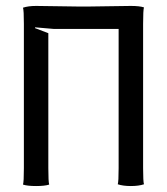

<svg xmlns="http://www.w3.org/2000/svg" viewBox="-20 -622 560 644"><path d="M60.1 -58.1V-542Q60.1 -587.4 57.1 -596.2Q74.7 -602.1 101.1 -602.1Q133.3 -602.1 172.9 -601.1Q212.4 -600.1 242.2 -600.1H277.8Q308.1 -600.1 347.4 -601.1Q386.7 -602.1 418.9 -602.1Q448.2 -602.1 462.9 -597.2Q460 -588.4 460 -542V-58.1Q460 -12.7 462.9 -3.9Q445.3 2 418.9 2Q392.6 2 375 -3.9Q377.9 -12.7 377.9 -58.1V-524.9H161.1L98.1 -530.3L97.2 -527.8L142.1 -510.7V-58.1Q142.1 -11.7 145 -2.9Q130.4 2 101.1 2Q71.8 2 57.1 -2.9Q60.1 -11.7 60.1 -58.1Z"/></svg>

Font: Nikodecs
Style: Medium
Weight: 500
Version: Version 0.29